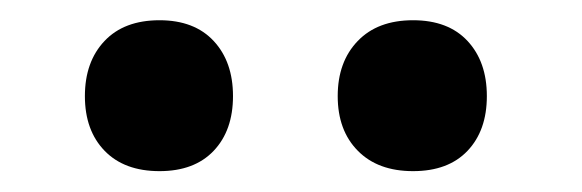

<svg xmlns="http://www.w3.org/2000/svg" viewBox="-20 -782 561 185"><path d="M378 -617.1Q344.1 -617.1 324.8 -636.7Q305.4 -656.3 305.4 -689.4Q305.4 -722.5 324.7 -742.5Q343.9 -762.5 378 -762.5Q411.9 -762.5 430.5 -742.5Q449.1 -722.5 449.1 -689.4Q449.1 -656.3 430.5 -636.7Q411.9 -617.1 378 -617.1ZM133.7 -617.1Q99.8 -617.1 80.8 -636.7Q61.8 -656.3 61.8 -689.4Q61.8 -722.5 80.7 -742.5Q99.6 -762.5 133.7 -762.5Q167.3 -762.5 185.9 -742.5Q204.5 -722.5 204.5 -689.4Q204.5 -656.3 185.9 -636.7Q167.3 -617.1 133.7 -617.1Z"/></svg>

Font: Comme
Style: Regular
Weight: 400
Designer: Vernon Adams
Foundry: Vernon Adams
Version: Version 1.000;gftools[0.9.27]